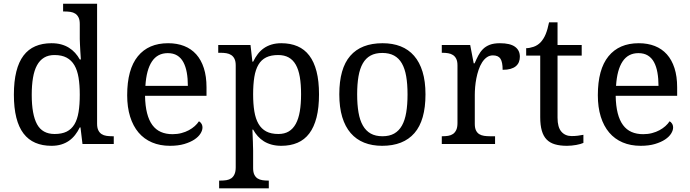

<svg xmlns="http://www.w3.org/2000/svg" viewBox="-20 -780 3738 1040"><path d="M505.9 -109.9Q505.9 -87.9 512.5 -74.5Q519 -61 530.3 -53.7Q541.5 -46.4 556.4 -44.2Q571.3 -42 587.9 -42H596.2V0H426.8L416 -89.8H412.1Q400.9 -66.9 386.5 -48.6Q372.1 -30.3 353.5 -17.3Q335 -4.4 311.5 2.7Q288.1 9.8 258.8 9.8Q209.5 9.8 171.4 -6.6Q133.3 -22.9 107.4 -56.9Q81.5 -90.8 68.4 -143.1Q55.2 -195.3 55.2 -267.1Q55.2 -339.4 68.4 -392.1Q81.5 -444.8 107.4 -479Q133.3 -513.2 171.4 -529.5Q209.5 -545.9 258.8 -545.9Q287.6 -545.9 311 -539.6Q334.5 -533.2 353.3 -521.5Q372.1 -509.8 386.7 -493.7Q401.4 -477.5 412.1 -458H418Q416.5 -482.4 415 -503.9Q414.1 -522.5 413.1 -540.8Q412.1 -559.1 412.1 -567.9V-649.9Q412.1 -671.9 405.5 -685.3Q398.9 -698.7 387.7 -706.1Q376.5 -713.4 361.6 -715.6Q346.7 -717.8 330.1 -717.8H321.8V-759.8H505.9ZM275.9 -54.2Q314.9 -54.2 341.1 -67.1Q367.2 -80.1 383.1 -106.4Q398.9 -132.8 405.5 -172.9Q412.1 -212.9 412.1 -267.1Q412.1 -319.3 405.5 -359.4Q398.9 -399.4 383.1 -426.5Q367.2 -453.6 340.8 -467.8Q314.5 -481.9 274.9 -481.9Q242.2 -481.9 218.8 -467.8Q195.3 -453.6 180.4 -426.3Q165.5 -398.9 158.7 -358.6Q151.9 -318.4 151.9 -266.1Q151.9 -159.7 180.7 -106.9Q209.5 -54.2 275.9 -54.2Z M888.7 -492.2Q833 -492.2 803 -447Q772.9 -401.9 767.6 -314.9H997.6Q997.6 -354.5 991.7 -387.2Q985.8 -419.9 973.1 -443.4Q960.4 -466.8 939.7 -479.5Q918.9 -492.2 888.7 -492.2ZM900.9 9.8Q846.7 9.8 803.5 -8.5Q760.3 -26.9 730.5 -62Q700.7 -97.2 684.8 -148.2Q668.9 -199.2 668.9 -264.2Q668.9 -404.3 726.6 -475.1Q784.2 -545.9 890.6 -545.9Q939 -545.9 977.5 -530.8Q1016.1 -515.6 1043 -485.6Q1069.8 -455.6 1084.2 -410.9Q1098.6 -366.2 1098.6 -307.1V-261.2H765.6Q766.6 -206.5 776.6 -167.2Q786.6 -127.9 805.4 -102.5Q824.2 -77.1 851.6 -65.2Q878.9 -53.2 914.6 -53.2Q940.4 -53.2 962.6 -59.1Q984.9 -64.9 1002.9 -74.7Q1021 -84.5 1034.9 -96.9Q1048.8 -109.4 1057.6 -123Q1064.5 -120.1 1070.6 -110.8Q1076.7 -101.6 1076.7 -88.9Q1076.7 -73.7 1065.9 -56.4Q1055.2 -39.1 1033.2 -24.4Q1011.2 -9.8 978.3 0Q945.3 9.8 900.9 9.8Z M1486.8 -481.9Q1447.8 -481.9 1421.6 -469Q1395.5 -456.1 1379.9 -429.7Q1364.3 -403.3 1357.7 -363.3Q1351.1 -323.2 1351.1 -269Q1351.1 -216.8 1357.7 -176.8Q1364.3 -136.7 1380.1 -109.4Q1396 -82 1422.1 -68.1Q1448.2 -54.2 1487.8 -54.2Q1521 -54.2 1544.2 -68.1Q1567.4 -82 1582.3 -109.4Q1597.2 -136.7 1604 -177Q1610.8 -217.3 1610.8 -270Q1610.8 -323.2 1604 -363Q1597.2 -402.8 1582.3 -429.2Q1567.4 -455.6 1543.7 -468.8Q1520 -481.9 1486.8 -481.9ZM1708 -269Q1708 -196.8 1694.6 -144Q1681.2 -91.3 1655.3 -57.1Q1629.4 -22.9 1591.3 -6.6Q1553.2 9.8 1503.9 9.8Q1475.1 9.8 1451.7 3.4Q1428.2 -2.9 1409.4 -14.6Q1390.6 -26.4 1376.2 -42.5Q1361.8 -58.6 1351.1 -78.1H1347.2Q1348.1 -52.2 1349.1 -29.8Q1349.6 -20.5 1349.9 -10.5Q1350.1 -0.5 1350.3 8.3Q1350.6 17.1 1350.8 24.2Q1351.1 31.2 1351.1 35.2V130.9Q1351.1 152.8 1357.7 166.3Q1364.3 179.7 1375.5 186.8Q1386.7 193.8 1401.6 196Q1416.5 198.2 1433.1 198.2H1436V240.2H1167V198.2H1174.8Q1191.9 198.2 1206.8 195.8Q1221.7 193.4 1232.7 185.8Q1243.7 178.2 1250.2 163.8Q1256.8 149.4 1256.8 126V-425.8Q1256.8 -447.8 1250.2 -461.2Q1243.7 -474.6 1232.4 -481.9Q1221.2 -489.3 1206.3 -491.7Q1191.4 -494.1 1174.8 -494.1H1162.1V-536.1H1336.9L1347.2 -445.8H1351.1Q1362.3 -468.8 1376.5 -487.3Q1390.6 -505.9 1409.2 -518.8Q1427.7 -531.7 1451.2 -538.8Q1474.6 -545.9 1503.9 -545.9Q1553.2 -545.9 1591.3 -529.5Q1629.4 -513.2 1655.3 -479.2Q1681.2 -445.3 1694.6 -393.1Q1708 -340.8 1708 -269Z M2284.7 -269Q2284.7 -127.9 2224.9 -59.1Q2165 9.8 2049.8 9.8Q1995.6 9.8 1952.6 -7.3Q1909.7 -24.4 1879.6 -59.1Q1849.6 -93.8 1833.7 -146.2Q1817.9 -198.7 1817.9 -269Q1817.9 -409.2 1877.2 -477.5Q1936.5 -545.9 2052.7 -545.9Q2106.9 -545.9 2149.9 -529.1Q2192.9 -512.2 2222.9 -477.8Q2252.9 -443.4 2268.8 -391.4Q2284.7 -339.4 2284.7 -269ZM1914.6 -269Q1914.6 -213.4 1921.9 -170.9Q1929.2 -128.4 1945.6 -99.9Q1961.9 -71.3 1988 -56.6Q2014.2 -42 2051.8 -42Q2089.4 -42 2115.2 -56.6Q2141.1 -71.3 2157.2 -99.9Q2173.3 -128.4 2180.4 -170.9Q2187.5 -213.4 2187.5 -269Q2187.5 -324.7 2180.2 -366.7Q2172.9 -408.7 2156.7 -436.8Q2140.6 -464.8 2114.5 -479Q2088.4 -493.2 2050.8 -493.2Q2013.2 -493.2 1987.3 -479Q1961.4 -464.8 1945.3 -436.8Q1929.2 -408.7 1921.9 -366.7Q1914.6 -324.7 1914.6 -269Z M2661.6 0H2373V-42H2376Q2393.1 -42 2408 -44.4Q2422.9 -46.9 2433.8 -54.4Q2444.8 -62 2451.4 -76.2Q2458 -90.3 2458 -113.8V-425.8Q2458 -447.8 2451.4 -461.2Q2444.8 -474.6 2433.6 -481.9Q2422.4 -489.3 2407.5 -491.7Q2392.6 -494.1 2376 -494.1H2373V-536.1H2526.9L2545.9 -437H2550.8Q2560.5 -459.5 2570.8 -479.2Q2581.1 -499 2595.9 -513.9Q2610.8 -528.8 2632.8 -537.4Q2654.8 -545.9 2688 -545.9Q2742.7 -545.9 2769.3 -526.9Q2795.9 -507.8 2795.9 -473.1Q2795.9 -457.5 2790.8 -444.3Q2785.6 -431.2 2774.4 -421.6Q2763.2 -412.1 2745.6 -407Q2728 -401.9 2702.6 -401.9Q2702.6 -443.4 2690.9 -461.7Q2679.2 -480 2649.9 -480Q2631.3 -480 2616.7 -469.5Q2602.1 -459 2591.1 -441.7Q2580.1 -424.3 2572.5 -401.9Q2564.9 -379.4 2560.3 -355.7Q2555.7 -332 2553.7 -308.6Q2551.8 -285.2 2551.8 -266.1V-108.9Q2551.8 -86.9 2558.3 -73.5Q2564.9 -60.1 2576.2 -53.2Q2587.4 -46.4 2602.3 -44.2Q2617.2 -42 2633.8 -42H2661.6Z M3076.2 -43Q3094.2 -43 3109.4 -44.9Q3124.5 -46.9 3140.1 -49.8V-5.9Q3133.8 -2.9 3123.5 0Q3113.3 2.9 3101.3 5.1Q3089.4 7.3 3076.2 8.5Q3063 9.8 3051.3 9.8Q3013.2 9.8 2985.8 1.7Q2958.5 -6.3 2940.9 -24.4Q2923.3 -42.5 2914.8 -72.3Q2906.2 -102.1 2906.2 -145V-479H2830.1V-519Q2848.1 -519 2869.9 -526.4Q2891.6 -533.7 2908.2 -550.8Q2925.3 -569.3 2935.8 -595Q2946.3 -620.6 2954.1 -659.2H3000V-536.1H3130.9V-479H3000V-142.1Q3000 -90.8 3020.8 -66.9Q3041.5 -43 3076.2 -43Z M3438 -492.2Q3382.3 -492.2 3352.3 -447Q3322.3 -401.9 3316.9 -314.9H3546.9Q3546.9 -354.5 3541 -387.2Q3535.2 -419.9 3522.5 -443.4Q3509.8 -466.8 3489 -479.5Q3468.3 -492.2 3438 -492.2ZM3450.2 9.8Q3396 9.8 3352.8 -8.5Q3309.6 -26.9 3279.8 -62Q3250 -97.2 3234.1 -148.2Q3218.3 -199.2 3218.3 -264.2Q3218.3 -404.3 3275.9 -475.1Q3333.5 -545.9 3439.9 -545.9Q3488.3 -545.9 3526.9 -530.8Q3565.4 -515.6 3592.3 -485.6Q3619.1 -455.6 3633.5 -410.9Q3647.9 -366.2 3647.9 -307.1V-261.2H3314.9Q3315.9 -206.5 3325.9 -167.2Q3335.9 -127.9 3354.7 -102.5Q3373.5 -77.1 3400.9 -65.2Q3428.2 -53.2 3463.9 -53.2Q3489.7 -53.2 3512 -59.1Q3534.2 -64.9 3552.2 -74.7Q3570.3 -84.5 3584.2 -96.9Q3598.1 -109.4 3606.9 -123Q3613.8 -120.1 3619.9 -110.8Q3626 -101.6 3626 -88.9Q3626 -73.7 3615.2 -56.4Q3604.5 -39.1 3582.5 -24.4Q3560.5 -9.8 3527.6 0Q3494.6 9.8 3450.2 9.8Z"/></svg>

Font: Sahl Naskh
Style: Regular
Weight: 400
Designer: Pascal Zoghbi
Version: Version 1.001